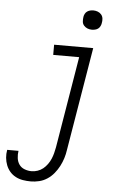

<svg xmlns="http://www.w3.org/2000/svg" viewBox="-104 -765 666 1032"><g transform="rotate(5 229.0 -249.5)"><path d="M102 223Q80 223 59 219.5Q38 216 20 206.5Q2 197 -11 182Q-24 167 -31.5 148Q-39 129 -41 108Q-43 87 -39 65H22Q19 85 21.5 104.5Q24 124 34.5 139Q45 154 63.5 161Q82 168 102 168Q117 168 133.5 162.5Q150 157 163 146.5Q176 136 186.5 121.5Q197 107 203.5 91.5Q210 76 214 60.5Q218 45 221 29L303 -465H163V-520H374L281 38Q278 60 271 82.5Q264 105 253 126Q242 147 226.5 166Q211 185 190.5 198.5Q170 212 147 217.5Q124 223 102 223ZM358 -618Q345 -618 334 -622.5Q323 -627 315 -636Q307 -645 306 -657.5Q305 -670 307 -683Q308 -691 312.5 -699.5Q317 -708 324.5 -713Q332 -718 340.5 -720Q349 -722 357 -722Q370 -722 381.5 -717.5Q393 -713 400.5 -704Q408 -695 409.5 -682.5Q411 -670 408 -657Q407 -649 402.5 -640.5Q398 -632 391 -627Q384 -622 375 -620Q366 -618 358 -618Z"/></g></svg>

Font: Iosevka Curly Light
Style: Italic
Weight: 300
Italic angle: -9°
Monospace: yes
Designer: Belleve Invis
Foundry: Belleve Invis
Version: Version 22.1.2; ttfautohint (v1.8.4)